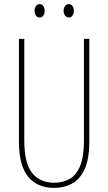

<svg xmlns="http://www.w3.org/2000/svg" viewBox="-20 -903 526 933"><path d="M414 -217Q414 -130 391 -80.5Q368 -31 329.5 -10.5Q291 10 243 10Q161 10 116.5 -44.5Q72 -99 72 -217V-714H98V-221Q98 -109 136.5 -62Q175 -15 243 -15Q286 -15 318.5 -33.5Q351 -52 369.5 -97Q388 -142 388 -221V-714H414ZM148 -850Q148 -863 154.5 -873Q161 -883 173 -883Q184 -883 190.5 -873.5Q197 -864 197 -850Q197 -836 190.5 -827Q184 -818 173 -818Q161 -818 154.5 -827.5Q148 -837 148 -850ZM289 -851Q289 -864 296 -873.5Q303 -883 314 -883Q325 -883 332 -874Q339 -865 339 -851Q339 -837 332 -827.5Q325 -818 314 -818Q303 -818 296 -828Q289 -838 289 -851Z"/></svg>

Font: Noto Sans Thai Looped ExtraCondensed Thin
Style: Regular
Weight: 100
Width: 2
Designer: Sasikarn Vongin, Ben Mitchell
Foundry: The Fontpad Ltd
Version: Version 1.001; ttfautohint (v1.8.4.7-5d5b)